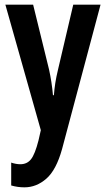

<svg xmlns="http://www.w3.org/2000/svg" viewBox="-20 -614 455 823"><path d="M3 -594H122L190 -317Q202 -263 207 -206H211Q213 -232 217 -258Q221 -284 229 -317L294 -594H411L246 25Q221 115 178.5 152Q136 189 85 189Q70 189 56 187Q42 185 28 181V83Q49 90 67 90Q96 90 113 68.5Q130 47 145 -12L155 -56Z"/></svg>

Font: Noto Sans Tamil UI ExtraCondensed SemiBold
Style: Regular
Weight: 600
Width: 2
Designer: Jelle Bosma - Monotype Design Team
Foundry: Monotype Imaging Inc.
Version: Version 2.004; ttfautohint (v1.8.4.7-5d5b)